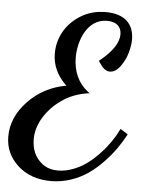

<svg xmlns="http://www.w3.org/2000/svg" viewBox="-60 -764 664 894"><g transform="rotate(5 272.5 -317.0)"><path d="M348.1 -342.8C300.8 -379.4 276.9 -432.1 276.9 -500C276.9 -569.3 311 -680.2 408.2 -680.2C450.7 -680.2 475.1 -658.7 475.1 -623C475.1 -583.5 446.3 -540.5 389.2 -494.1L386.2 -492.2L387.2 -488.8C398.4 -472.7 405.3 -463.9 407.2 -461.9C418 -451.2 428.7 -445.8 439.9 -445.8C458 -445.8 474.1 -455.6 488.8 -475.6C503.4 -495.6 514.2 -517.1 521 -541C527.3 -564.5 530.8 -585 530.8 -603C530.8 -675.8 486.8 -720.2 398.9 -720.2C355.5 -720.2 316.4 -710 282.2 -689C213.4 -647 178.2 -579.1 178.2 -508.8C178.2 -453.1 200.7 -404.3 245.1 -362.8C174.8 -350.6 115.7 -319.3 67.9 -269.5C20 -219.2 -3.9 -164.1 -3.9 -104C-3.9 -50.8 16.1 -5.9 56.6 31.2C97.2 67.9 148.9 85.9 212.9 85.9C275.9 85.9 337.9 63 384.3 31.2C407.2 15.1 429.7 -3.9 451.2 -26.4C494.1 -70.8 522 -111.8 547.9 -159.2L548.8 -162.1L514.2 -184.1L511.2 -179.2C493.7 -142.6 468.3 -104.5 432.6 -66.4C414.6 -47.4 396 -30.3 376.5 -15.6C336.9 13.7 287.1 34.2 240.2 34.2C212.4 34.2 189 27.3 169.9 13.7C130.9 -14.2 115.2 -55.7 115.2 -102.1C115.2 -136.2 125 -169.9 145 -203.1C165 -235.8 191.4 -264.2 224.1 -287.1C258.8 -312.5 299.3 -328.6 346.2 -335.9L356 -336.9Z"/></g></svg>

Font: Dancing Script
Style: Regular
Weight: 800
Designer: Pablo Impallari
Foundry: Pablo Impallari
Version: Version 2.001